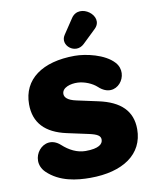

<svg xmlns="http://www.w3.org/2000/svg" viewBox="-99 -999 862 1084"><g transform="rotate(-10 331.5 -456.5)"><path d="M330 12C518 12 638 -70 638 -213C638 -317 575 -379 449 -406L329 -432C276 -443 262 -463 262 -481C262 -517 311 -532 353 -530C392 -528 435 -510 461 -486C555 -398 652 -526 584 -602C533 -659 425 -682 362 -682C176 -682 61 -600 61 -457C61 -350 123 -286 242 -260L362 -234C414 -223 430 -211 430 -190C430 -165 407 -142 330 -142C282 -142 237 -165 199 -200C109 -281 3 -148 85 -67C155 1 253 12 330 12ZM424 -739 500 -812C567 -877 438 -974 385 -895L327 -808C290 -753 370 -687 424 -739Z"/></g></svg>

Font: SN Pro Black
Style: Regular
Weight: 900
Designer: Tobias Whetton
Foundry: Supernotes
Version: Version 1.001;Glyphs 3.2 (3249)